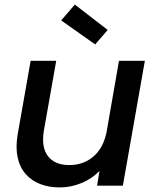

<svg xmlns="http://www.w3.org/2000/svg" viewBox="-20 -819 689 847"><path d="M619.1 -550.8 522 0H408.2L418.9 -64.9Q386.2 -30.8 339.6 -11.5Q293 7.8 244.1 7.8Q195.3 7.8 156.7 -7.3Q118.2 -22.5 92.5 -52Q66.9 -81.5 57.6 -125.5Q48.3 -169.4 58.1 -227.1L115.2 -550.8H228L173.8 -244.1Q161.1 -169.9 191.4 -130.4Q221.7 -90.8 285.2 -90.8Q348.1 -90.8 392.1 -128.4Q436 -166 450.2 -236.8L504.9 -550.8ZM250 -729 310.1 -798.8 455.1 -687 399.9 -623Z"/></svg>

Font: SVN-Poppins Medium
Style: Italic
Weight: 500
Italic angle: -10°
Designer: Ninad Kale (Devanagari), Jonny Pinhorn (Latin)
Foundry: Indian Type Foundry
Version: Version 3.002 2017